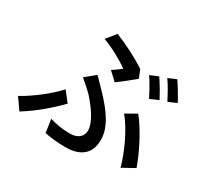

<svg xmlns="http://www.w3.org/2000/svg" viewBox="-164 -997 1329 1261"><g transform="rotate(30 500.0 -366.0)"><path d="M658 -588 634 -648C571 -691 469 -743 390 -774L332 -703C409 -674 493 -627 536 -594C522 -583 496 -563 470 -547L532 -489C570 -516 633 -567 658 -588ZM959 -578C940 -614 904 -675 878 -712L817 -686C845 -648 874 -593 896 -551L959 -578ZM846 -535C837 -552 825 -573 813 -594L808 -603C793 -627 779 -651 766 -669L704 -643C731 -605 762 -547 782 -507L846 -535ZM643 -116C643 -208 584 -295 485 -398C460 -424 437 -448 410 -475L335 -413C366 -388 396 -361 420 -337C470 -283 539 -193 539 -128C539 -72 493 -50 446 -50C389 -50 344 -58 291 -73L306 27C353 36 404 42 465 42C550 42 643 11 643 -116ZM938 -73C907 -163 835 -308 769 -388L688 -342C756 -262 820 -119 846 -22L938 -73ZM335 -213 276 -288C219 -224 111 -139 27 -94L86 -10C187 -72 277 -154 335 -213Z"/></g></svg>

Font: Glow Sans SC Normal Medium
Style: Regular
Weight: 600
Designer: Ryoko NISHIZUKA (kana, bopomofo & ideographs); Paul D. Hunt (Latin, Greek & Cyrillic); Sandoll Communications, Soo-young
Version: Version 0.93